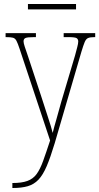

<svg xmlns="http://www.w3.org/2000/svg" viewBox="-20 -702 497 962"><path d="M42 215Q89 215 117.5 204.5Q146 194 163.5 170Q181 146 196 104.5Q211 63 231 2L78 -458Q69 -485 62.5 -497.5Q56 -510 45 -513Q34 -516 10 -516H8V-536H160V-516H151Q117 -516 107.5 -511.5Q98 -507 98 -495Q98 -486 104 -468Q110 -450 121 -418L186 -221Q204 -164 220.5 -114.5Q237 -65 244 -36Q251 -65 262.5 -104Q274 -143 287 -192L356 -424Q362 -447 367 -465.5Q372 -484 372 -494Q372 -505 364.5 -510.5Q357 -516 323 -516H299V-536H457V-516H453Q432 -516 421.5 -511.5Q411 -507 404.5 -491.5Q398 -476 388 -443L254 16Q233 86 214 130.5Q195 175 172.5 198.5Q150 222 119 231Q88 240 43 240H42ZM120 -655V-682H361V-655Z"/></svg>

Font: Noto Serif Condensed Thin
Style: Regular
Weight: 100
Width: 3
Designer: Monotype Design Team
Foundry: Monotype Imaging Inc.
Version: Version 2.013; ttfautohint (v1.8.4.7-5d5b)